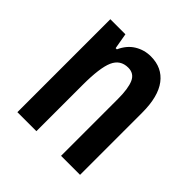

<svg xmlns="http://www.w3.org/2000/svg" viewBox="-152 -673 793 793"><g transform="rotate(45 244.0 -276.5)"><path d="M289 -553Q355 -553 391.5 -505Q428 -457 428 -363V0H317V-333Q317 -393 303.5 -423.5Q290 -454 256 -454Q210 -454 191.5 -412Q173 -370 173 -270V0H62V-543H150L162 -474H169Q187 -514 219 -533.5Q251 -553 289 -553Z"/></g></svg>

Font: Noto Sans Sinhala ExtraCondensed SemiBold
Style: Regular
Weight: 600
Width: 2
Designer: Jelle Bosma - Monotype Design Team
Foundry: Monotype Imaging Inc.
Version: Version 2.006; ttfautohint (v1.8.4.7-5d5b)